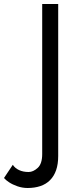

<svg xmlns="http://www.w3.org/2000/svg" viewBox="-131 -720 391 960"><path d="M-67 104 -111 170Q-103 180 -85.5 191.5Q-68 203 -43.5 211.5Q-19 220 7 220Q42 220 70.5 210.5Q99 201 119 181Q139 161 149.5 131Q160 101 160 60V-700H80V50Q80 99 57.5 119.5Q35 140 12 140Q-15 140 -35.5 130.5Q-56 121 -67 104Z"/></svg>

Font: Glinicke Jost Regular
Style: Regular
Weight: 400
Version: Version 3.710